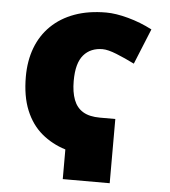

<svg xmlns="http://www.w3.org/2000/svg" viewBox="-52 -771 727 819"><g transform="rotate(5 311.5 -362.0)"><path d="M370 -724Q411 -724 464.5 -709.5Q518 -695 568 -669L506 -517Q466 -537 428.5 -552Q391 -567 368 -567Q343 -567 322.5 -558.5Q302 -550 287 -532.5Q272 -515 264.5 -487.5Q257 -460 257 -421Q257 -374 269.5 -341Q282 -308 309.5 -291.5Q337 -275 382 -275H448V0H247V-127Q189 -145 145 -182Q101 -219 76.5 -278.5Q52 -338 52 -422Q52 -490 73 -545.5Q94 -601 135 -641Q176 -681 235 -702.5Q294 -724 370 -724Z"/></g></svg>

Font: Noto Sans Display Black
Style: Regular
Weight: 900
Designer: Monotype Design Team
Foundry: Monotype Imaging Inc.
Version: Version 2.003